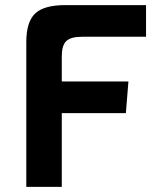

<svg xmlns="http://www.w3.org/2000/svg" viewBox="-20 -732 630 752"><path d="M552 -588H301Q257 -588 239.5 -571Q222 -554 222 -512V-413H483L473 -289H222V0H83V-567Q83 -646 117.5 -679Q152 -712 236 -712H552Z"/></svg>

Font: Viga
Style: Regular
Weight: 400
Designer: Oscar Yáñez
Foundry: Fontstage
Version: Version 1.001